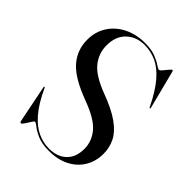

<svg xmlns="http://www.w3.org/2000/svg" viewBox="-203 -829 958 958"><g transform="rotate(45 276.5 -350.0)"><path d="M303 10.5Q254.5 10.5 223.2 -3Q192 -16.5 175.2 -30.2Q158.5 -44 152 -44Q148 -44 139.2 -30Q130.5 -16 121.5 -2.2Q112.5 11.5 108 11.5Q102 11.5 100 5L60 -194.5Q59.5 -199.5 61 -200.5Q63.5 -202 66 -197.5Q101 -121 138.5 -77.5Q176 -34 215.5 -16Q255 2 296 2Q353 2 387.5 -30.2Q422 -62.5 422 -122Q422 -175.5 386 -218.5Q350 -261.5 253.5 -297Q139 -339.5 92.8 -392.2Q46.5 -445 46.5 -517Q46.5 -574.5 74.8 -618Q103 -661.5 152 -685.8Q201 -710 262.5 -710Q308 -710 337 -698.5Q366 -687 382.5 -675.5Q399 -664 406 -664Q411 -664 421 -675.8Q431 -687.5 440.5 -699.2Q450 -711 454 -711Q458 -711 459.5 -705.5L511.5 -502Q512.5 -497.5 510.5 -496Q508 -494.5 505.5 -499Q468 -576.5 430 -620.8Q392 -665 352 -683.2Q312 -701.5 268 -701.5Q210 -701.5 172.2 -665.5Q134.5 -629.5 134.5 -565Q134.5 -510 169.5 -465.8Q204.5 -421.5 298 -386.5Q377.5 -357 423.2 -324.2Q469 -291.5 488 -254Q507 -216.5 507 -172Q507 -121 483 -79.5Q459 -38 413.2 -13.8Q367.5 10.5 303 10.5Z"/></g></svg>

Font: Fraunces144ptRegular
Style: Regular
Weight: 400
Version: Version 1.000;[0bf87f6ff]